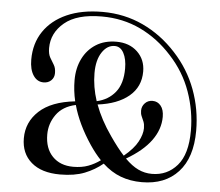

<svg xmlns="http://www.w3.org/2000/svg" viewBox="-54 -817 1025 893"><g transform="rotate(5 459.0 -370.5)"><path d="M639.5 16Q585.5 16 540.8 -0.8Q496 -17.5 456 -54.5Q419.5 -24 372.2 -5.2Q325 13.5 257.5 13.5Q171 13.5 123.2 -27.8Q75.5 -69 75.5 -140Q75.5 -215.5 131.8 -267.5Q188 -319.5 298.5 -331.5Q287 -380.5 287 -430Q287 -486 308.8 -530Q330.5 -574 370.5 -599.2Q410.5 -624.5 466 -624.5Q526 -624.5 563.8 -588.8Q601.5 -553 601.5 -497Q601.5 -425.5 548.8 -381.5Q496 -337.5 403.5 -326Q429 -256.5 479 -185Q516 -131.5 545.5 -99.5Q591 -137 609.5 -172Q628 -207 628 -235Q628 -253 622.8 -265.8Q617.5 -278.5 612.5 -289.5Q607.5 -300.5 607.5 -315Q607.5 -335.5 621.5 -350.2Q635.5 -365 657.5 -365Q680.5 -365 695.5 -346.8Q710.5 -328.5 710.5 -295Q710.5 -237 672.5 -184.5Q634.5 -132 557 -87Q589 -55 619 -40.8Q649 -26.5 683 -26.5Q754.5 -26.5 800.5 -79.5Q846.5 -132.5 846.5 -242Q846.5 -334.5 815 -423.5Q783.5 -512.5 717 -584.5Q652.5 -656 569.5 -695.8Q486.5 -735.5 388 -735.5Q272 -735.5 214 -687Q156 -638.5 156 -568Q156 -540 165.5 -523.8Q175 -507.5 184.2 -492.5Q193.5 -477.5 193.5 -454Q193.5 -433.5 179.8 -420Q166 -406.5 144 -406.5Q114 -406.5 96 -433.8Q78 -461 78 -507.5Q78 -583 115.8 -639Q153.5 -695 223.2 -726Q293 -757 390 -757Q492 -757 579.5 -716Q667 -675 735.5 -600Q802.5 -527.5 836.8 -436Q871 -344.5 871 -244Q871 -118.5 809.2 -51.2Q747.5 16 639.5 16ZM376.5 -470.5Q376.5 -406.5 398 -341Q452 -353 484.2 -392.8Q516.5 -432.5 516.5 -503.5Q516.5 -548 501.5 -576Q486.5 -604 459.5 -604Q424.5 -604 400.5 -567.8Q376.5 -531.5 376.5 -470.5ZM182.5 -167Q182.5 -102 218.5 -64.8Q254.5 -27.5 315.5 -27.5Q355.5 -27.5 385.5 -38.8Q415.5 -50 441.5 -69Q415 -96.5 389 -135Q327 -227.5 303 -315Q242.5 -302 212.5 -260Q182.5 -218 182.5 -167Z"/></g></svg>

Font: Fraunces 72pt S000
Style: Regular
Weight: 400
Version: Version 1.000; ttfautohint (v1.8.3)